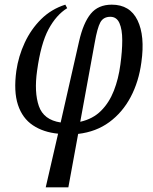

<svg xmlns="http://www.w3.org/2000/svg" viewBox="-20 -566 656 823"><path d="M176 237 229 7Q166 1 121 -29Q76 -59 57 -116.5Q38 -174 50 -262Q59 -325 86 -383Q113 -441 156.5 -484Q200 -527 260 -546L268 -531Q221 -502 188 -440.5Q155 -379 139 -263Q126 -171 146.5 -111.5Q167 -52 240 -41L319 -389Q337 -468 369 -507Q401 -546 459 -546Q537 -546 569.5 -479Q602 -412 586 -299Q575 -216 540 -150Q505 -84 448.5 -42.5Q392 -1 315 8L273 237ZM386 -383 324 -44Q378 -56 413 -91Q448 -126 468 -177Q488 -228 496 -289Q504 -347 504 -393.5Q504 -440 492 -467Q480 -494 453 -494Q423 -494 410 -470Q397 -446 386 -383Z"/></svg>

Font: Noto Serif Condensed
Style: Italic
Weight: 400
Width: 3
Italic angle: -12°
Designer: Monotype Design Team
Foundry: Monotype Imaging Inc.
Version: Version 2.014; ttfautohint (v1.8.4.7-5d5b)